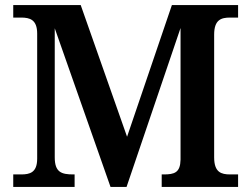

<svg xmlns="http://www.w3.org/2000/svg" viewBox="-20 -734 987 754"><path d="M32 0H273V-49H268C222 -49 195 -57 195 -116V-623L414 0H477L689 -624V-107C688 -56 665 -49 623 -49H615V0H915V-49H884C849 -49 821 -57 821 -116V-598C821 -657 849 -665 884 -665H915V-714H655L479 -197L297 -714H32V-665H63C97 -665 126 -657 126 -602V-111C126 -56 97 -49 63 -49H32Z"/></svg>

Font: Noto Serif Tamil SemiBold
Style: Italic
Weight: 600
Italic angle: -12°
Designer: Indian Type Foundry, Tom Grace, and the Monotype Design Team
Foundry: Monotype Imaging Inc.
Version: Version 2.003